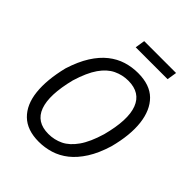

<svg xmlns="http://www.w3.org/2000/svg" viewBox="-241 -1017 1167 1167"><g transform="rotate(45 342.0 -434.0)"><path d="M293 9Q193 9 137.5 -45Q82 -99 71.5 -195.5Q61 -292 93 -422Q119 -504 154.5 -560Q190 -616 233 -650Q276 -684 324.5 -699Q373 -714 425 -714Q527 -714 581.5 -660Q636 -606 647.5 -509.5Q659 -413 625 -284Q600 -202 564 -145.5Q528 -89 485 -55Q442 -21 393 -6Q344 9 293 9ZM301 -66Q352 -66 396.5 -87.5Q441 -109 478 -161.5Q515 -214 542 -305Q585 -468 552.5 -553.5Q520 -639 416 -639Q366 -639 321 -617.5Q276 -596 240 -544.5Q204 -493 176 -401Q135 -238 166.5 -152Q198 -66 301 -66ZM304 -814 314 -877H588L578 -814Z"/></g></svg>

Font: Nunito Sans 7pt Condensed
Style: Italic
Weight: 400
Width: 3
Italic angle: -9°
Designer: Vernon Adams
Foundry: Vernon Adams
Version: Version 3.101;gftools[0.9.27]